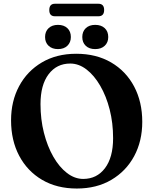

<svg xmlns="http://www.w3.org/2000/svg" viewBox="-20 -1012 838 1050"><path d="M397 -718Q506.5 -718 587.8 -670.5Q669 -623 713.5 -539Q758 -455 758 -345.5Q758 -240.5 713.8 -158.2Q669.5 -76 589 -28.5Q508.5 19 400 19Q291 19 210.2 -28.5Q129.5 -76 85 -160Q40.5 -244 40.5 -354Q40.5 -458.5 84.5 -540.8Q128.5 -623 208.8 -670.5Q289 -718 397 -718ZM598.5 -256.5Q598.5 -339.5 579.8 -413Q561 -486.5 528 -543.2Q495 -600 453 -632.2Q411 -664.5 364 -664.5Q290 -664.5 245.8 -606Q201.5 -547.5 201.5 -442.5Q201.5 -359.5 220.2 -285.8Q239 -212 271.5 -155.2Q304 -98.5 346.2 -66Q388.5 -33.5 435 -33.5Q509.5 -33.5 554 -92.2Q598.5 -151 598.5 -256.5ZM297 -743.5Q265 -743.5 245.8 -761.5Q226.5 -779.5 226.5 -809.5Q226.5 -840 245.8 -858Q265 -876 297 -876Q329.5 -876 348.5 -858Q367.5 -840 367.5 -809.5Q367.5 -780 348.5 -761.8Q329.5 -743.5 297 -743.5ZM500.5 -743.5Q468 -743.5 449 -761.5Q430 -779.5 430 -809.5Q430 -839.5 449 -857.8Q468 -876 500.5 -876Q533.5 -876 552.8 -858Q572 -840 572 -809.5Q572 -780 552.8 -761.8Q533.5 -743.5 500.5 -743.5ZM249.5 -957Q249.5 -991.5 280.5 -991.5H518Q549.5 -991.5 549.5 -957.5Q549.5 -923 518 -923H280.5Q249.5 -923 249.5 -957Z"/></svg>

Font: Fraunces 9pt S000 SemiBold
Style: Regular
Weight: 600
Version: Version 1.000; ttfautohint (v1.8.3)